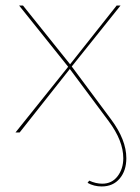

<svg xmlns="http://www.w3.org/2000/svg" viewBox="-20 -478 504 693"><path d="M436 93Q436 138 412 166.5Q388 195 347 195Q319 195 296 182L302 174Q326 185 349 185Q384 185 404.5 158Q425 131 425 93Q425 30 372 -41L232 -229L51 0H36L226 -237L49 -458H63L233 -246L401 -458H415L239 -238L381 -47Q436 27 436 93Z"/></svg>

Font: Ysabeau SC Hairline
Style: Regular
Weight: 100
Designer: Christian Thalmann (Catharsis Fonts)
Version: Version 0.003